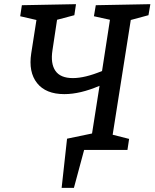

<svg xmlns="http://www.w3.org/2000/svg" viewBox="-20 -720 742 922"><path d="M276 182 302 -54 422 -79 458 -308Q365 -268 289 -268Q200 -268 158 -321Q116 -374 130 -464L155 -624L77 -642L85 -695L345 -700L337 -647L254 -625L232 -479Q222 -415 246 -380Q270 -345 330 -345Q388 -345 470 -379L508 -625L431 -642L440 -695L702 -700L693 -647L608 -624L521 -73L600 -53L592 0H384L335 182Z"/></svg>

Font: Bitter Medium
Style: Italic
Weight: 500
Italic angle: -9°
Designer: Sol Matas, and Bitter project Authors
Foundry: Sol Matas
Version: Version 2.001